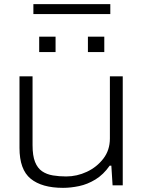

<svg xmlns="http://www.w3.org/2000/svg" viewBox="-20 -894 694 926"><path d="M284 12Q182 12 128 -32Q74 -76 74 -181V-526H137V-194Q137 -143 149 -113Q161 -83 183 -68Q205 -53 235 -48Q265 -43 299 -43Q351 -43 399 -65.5Q447 -88 478.5 -129Q510 -170 510 -226V-526H572V0H523L517 -95H509Q479 -52 440.5 -28.5Q402 -5 361.5 3.5Q321 12 284 12ZM169 -643V-717H248V-643ZM404 -643V-717H483V-643ZM141 -826V-874H512V-826Z"/></svg>

Font: Archivo Expanded ExtraLight
Style: Regular
Weight: 250
Width: 7
Designer: Hector Gatti
Foundry: Omnibus-Type
Version: Version 2.001